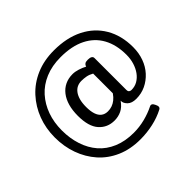

<svg xmlns="http://www.w3.org/2000/svg" viewBox="-188 -890 1269 1269"><g transform="rotate(-45 447.0 -255.5)"><path d="M269 -248Q269 -299 280.5 -339.5Q292 -380 314.5 -409Q337 -438 368.5 -453Q400 -468 439 -468Q462 -468 489 -459.5Q516 -451 538 -439L539 -443Q543 -453 551 -458.5Q559 -464 578 -464Q597 -464 607 -458Q617 -452 617 -440V-143Q617 -129 624 -123.5Q631 -118 641 -118Q673 -118 698.5 -133Q724 -148 742.5 -173.5Q761 -199 771.5 -233Q782 -267 782 -306Q782 -399 745.5 -465.5Q709 -532 638 -567.5Q567 -603 463 -603Q382 -603 319 -576.5Q256 -550 213.5 -502.5Q171 -455 148.5 -392Q126 -329 126 -254Q126 -180 147 -116Q168 -52 208.5 -5.5Q249 41 310.5 67Q372 93 452 93Q505 93 556 80Q607 67 651 45Q671 35 684 65Q699 94 678 104Q630 129 571.5 142Q513 155 452 155Q359 155 286 123Q213 91 163 34.5Q113 -22 86.5 -96Q60 -170 60 -254Q60 -339 88 -413Q116 -487 168.5 -544.5Q221 -602 295.5 -634Q370 -666 463 -666Q582 -666 668.5 -622.5Q755 -579 802 -499Q849 -419 849 -311Q849 -256 832 -209Q815 -162 783.5 -127.5Q752 -93 711 -73.5Q670 -54 622 -54Q581 -54 560.5 -74Q540 -94 540 -115Q540 -116 540 -117Q540 -118 540 -119Q515 -83 484.5 -68.5Q454 -54 419 -54Q353 -54 311 -101Q269 -148 269 -248ZM349 -250Q349 -211 358 -183.5Q367 -156 385.5 -142Q404 -128 431 -128Q452 -128 470.5 -134.5Q489 -141 506 -154.5Q523 -168 538 -190V-374Q515 -387 493 -391Q471 -395 449 -395Q427 -395 409 -386.5Q391 -378 377.5 -360Q364 -342 356.5 -315Q349 -288 349 -250Z"/></g></svg>

Font: Playwrite ES
Style: Regular
Weight: 400
Designer: Veronika Burian, José Scaglione
Foundry: TypeTogether
Version: Version 1.002